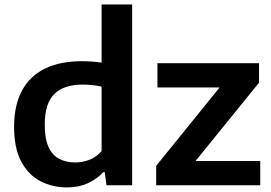

<svg xmlns="http://www.w3.org/2000/svg" viewBox="-20 -828 1212 858"><path d="M280 9.5Q214.5 9.5 160.8 -18.2Q107 -46 75 -105.8Q43 -165.5 43 -261.5Q43 -357 78 -422.5Q113 -488 180.5 -521.2Q248 -554.5 345.5 -554.5Q369 -554.5 392 -552.8Q415 -551 434 -548V-808H570.5V0H456L448 -58.5H441Q413.5 -28 372.8 -9.2Q332 9.5 280 9.5ZM316.5 -102Q348.5 -102 379.8 -114Q411 -126 434 -153V-441Q416.5 -445 394.2 -447.5Q372 -450 349.5 -450Q264.5 -450 222.2 -407.5Q180 -365 180 -271.5Q180 -208 197 -171Q214 -134 244.8 -118Q275.5 -102 316.5 -102ZM678 0V-87L981.5 -462V-437H683.5V-545.5H1137.5V-458.5L833.5 -83.5V-108.5H1143V0Z"/></svg>

Font: Encode Sans SemiExpanded SemiBold
Style: Regular
Weight: 600
Width: 6
Designer: Multiple Designers
Foundry: Impallari Type
Version: Version 3.002